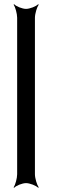

<svg xmlns="http://www.w3.org/2000/svg" viewBox="-20 -754 280 929"><path d="M149 89V-668C149 -688 159 -720 167 -731L165 -734C155 -723 124 -711 106 -711C88 -711 58 -723 48 -734L46 -731C54 -720 63 -688 63 -668V89C63 109 54 141 46 152L48 155C58 144 88 132 106 132C124 132 155 144 165 155L167 152C159 141 149 109 149 89Z"/></svg>

Font: Asimov
Style: EdgeExtreme
Weight: 500
Designer: Google
Version: Version 2.000980: 2014